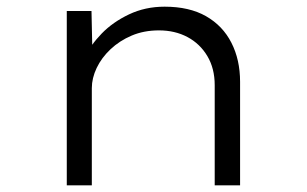

<svg xmlns="http://www.w3.org/2000/svg" viewBox="-20 -555 918 575"><path d="M180 0V-522H254L257 -384L234 -383Q251 -420 284.5 -454.5Q318 -489 366.5 -512Q415 -535 473 -535Q547 -535 597 -506.5Q647 -478 673 -427Q699 -376 699 -310V0H623V-300Q623 -350 601 -387Q579 -424 541.5 -444Q504 -464 456 -464Q411 -464 374.5 -448.5Q338 -433 311 -407.5Q284 -382 269.5 -351.5Q255 -321 255 -291V0H218Q204 0 195 0Q186 0 180 0Z"/></svg>

Font: Lexend Peta Light
Style: Regular
Weight: 300
Version: Version 1.007